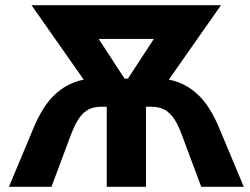

<svg xmlns="http://www.w3.org/2000/svg" viewBox="-20 -720 964 740"><path d="M349.8 -417Q301.6 -417 264.1 -402Q226.6 -387 197.8 -361.4Q169 -335.8 147.6 -301.7Q126.2 -267.6 110.2 -229L14.4 0H178.4L254.4 -203.6Q266.2 -233.6 278.1 -253.8Q290 -274 304.3 -286.4Q318.6 -298.8 335.2 -303.7Q351.8 -308.6 372 -308.6H391.4V0H542.2V-417ZM232.4 -570H706.4V-700H232.4ZM478.4 -389 275.4 -700H101.4L327.2 -378ZM584.2 -417H391.8V0H542.6V-308.6H562Q582.2 -308.6 598.8 -303.7Q615.4 -298.8 629.7 -286.4Q644 -274 656.2 -253.8Q668.4 -233.6 679.6 -203.6L755.6 0H919.6L823.8 -229Q807.8 -267.6 786.4 -301.7Q765 -335.8 736.2 -361.4Q707.4 -387 669.9 -402Q632.4 -417 584.2 -417ZM454.8 -389 606 -378 831.8 -700H657.8Z"/></svg>

Font: Fixel Variable
Style: Regular
Weight: 100
Width: 3
Designer: AlfaBravo + MacPaw
Foundry: Kyrylo Tkachov, Marchela Mozhyna, Serhii Makarenko, Maria Weinstein, Zakhar Kryvoshyya
Version: Version 1.211